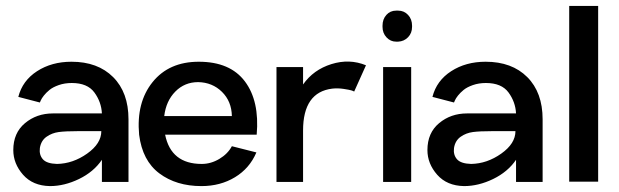

<svg xmlns="http://www.w3.org/2000/svg" viewBox="-20 -616 2095 650"><path d="M222 -407Q311 -407 363 -355Q415 -303 415 -212V0H325V-75Q297 -34 247.5 -10Q198 14 149 14Q91 13 58 -24.5Q25 -62 25 -108Q25 -166 64.5 -199Q104 -232 159 -232H325Q323 -271 299.5 -303Q276 -335 223 -335Q199 -335 179 -328Q159 -321 147.5 -311.5Q136 -302 128.5 -292.5Q121 -283 118 -276L115 -269L42 -288Q56 -343 105.5 -375Q155 -407 222 -407ZM173 -61Q227 -62 275 -96Q323 -130 323 -172H243Q202 -172 179 -169Q156 -166 137.5 -153Q119 -140 115 -115Q112 -92 125 -77Q138 -62 173 -61Z M539 -160Q559 -61 663 -61Q694 -61 722.5 -78Q751 -95 765 -121L848 -100Q825 -46 775.5 -16Q726 14 662 14Q577 14 519.5 -29Q462 -72 451 -160Q441 -269 496.5 -338Q552 -407 653 -407Q759 -407 809 -340.5Q859 -274 849 -160ZM651 -338Q605 -338 573.5 -306Q542 -274 536 -223H765Q764 -273 731.5 -305Q699 -337 651 -338Z M1006 -330Q1041 -380 1102 -399Q1163 -418 1219 -395L1179 -306Q1176 -308 1169.5 -310Q1163 -312 1143.5 -315Q1124 -318 1105 -316Q1006 -304 1006 -174V0H916V-389H1006Z M1321 -475Q1302 -475 1288.5 -489.5Q1275 -504 1275 -525V-529Q1275 -551 1288 -565.5Q1301 -580 1321 -580H1328Q1348 -580 1361.5 -565.5Q1375 -551 1375 -529V-525Q1375 -504 1361.5 -490Q1348 -476 1328 -475ZM1277 0V-389H1372V0Z M1624 -407Q1713 -407 1765 -355Q1817 -303 1817 -212V0H1727V-75Q1699 -34 1649.5 -10Q1600 14 1551 14Q1493 13 1460 -24.5Q1427 -62 1427 -108Q1427 -166 1466.5 -199Q1506 -232 1561 -232H1727Q1725 -271 1701.5 -303Q1678 -335 1625 -335Q1601 -335 1581 -328Q1561 -321 1549.5 -311.5Q1538 -302 1530.5 -292.5Q1523 -283 1520 -276L1517 -269L1444 -288Q1458 -343 1507.5 -375Q1557 -407 1624 -407ZM1575 -61Q1629 -62 1677 -96Q1725 -130 1725 -172H1645Q1604 -172 1581 -169Q1558 -166 1539.5 -153Q1521 -140 1517 -115Q1514 -92 1527 -77Q1540 -62 1575 -61Z M1907 -1V-596H2005V-1Z"/></svg>

Font: MB Grotesk
Style: Regular
Weight: 400
Designer: Nawras Khrais
Foundry: Nawras Khrais
Version: Version 1.000;PS 001.000;hotconv 1.0.88;makeotf.lib2.5.64775